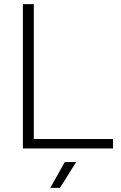

<svg xmlns="http://www.w3.org/2000/svg" viewBox="-20 -720 589 931"><path d="M91 0H528V-46H144V-700H91ZM224 191H271L349 66H294Z"/></svg>

Font: Arthouse Owned Light
Style: Regular
Weight: 300
Designer: Jeremy Tribby
Foundry: Tribby Type
Version: Version 1.000;PS 001.000;hotconv 1.0.88;makeotf.lib2.5.64775